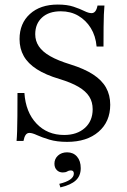

<svg xmlns="http://www.w3.org/2000/svg" viewBox="-20 -602 547 830"><path d="M270.2 11.3Q225.8 11.3 193.5 1.6Q161.3 -8.1 140.3 -17.7Q119.4 -27.4 107.3 -27.4Q96.8 -27.4 90.7 -18.5Q84.7 -9.7 81.5 7.3H51.6Q53.2 -9.7 54 -35.1Q54.8 -60.5 55.2 -100.4Q55.6 -140.3 55.6 -200H85.5Q91.1 -116.9 137.9 -67.7Q184.7 -18.5 257.3 -18.5Q312.9 -18.5 346.8 -48.8Q380.6 -79 380.6 -129.8Q380.6 -161.3 365.7 -184.7Q350.8 -208.1 319.4 -226.6Q287.9 -245.2 237.1 -260.5Q177.4 -278.2 139.1 -302.8Q100.8 -327.4 82.7 -359.7Q64.5 -391.9 64.5 -433.1Q64.5 -500.8 109.3 -541.5Q154 -582.3 229.8 -582.3Q270.2 -582.3 298 -573Q325.8 -563.7 344.4 -554.4Q362.9 -545.2 375.8 -545.2Q385.5 -545.2 391.9 -553.2Q398.4 -561.3 401.6 -578.2H431.5Q429.8 -560.5 429 -538.7Q428.2 -516.9 427.8 -484.3Q427.4 -451.6 427.4 -400.8H397.6Q393.5 -446.8 372.6 -480.6Q351.6 -514.5 318.5 -533.9Q285.5 -553.2 242.7 -553.2Q191.1 -553.2 161.7 -526.2Q132.3 -499.2 132.3 -454Q132.3 -425 148 -401.6Q163.7 -378.2 196.8 -359.3Q229.8 -340.3 284.7 -323.4Q344.4 -304.8 382.3 -280.2Q420.2 -255.6 438.3 -223.4Q456.5 -191.1 456.5 -149.2Q456.5 -75.8 406 -32.3Q355.6 11.3 270.2 11.3ZM241.1 208.1 236.3 192.7Q266.9 185.5 283.1 174.2Q299.2 162.9 299.2 148.4Q299.2 134.7 286.3 134.7Q277.4 134.7 270.6 139.1Q263.7 143.5 251.6 143.5Q235.5 143.5 225.4 133.1Q215.3 122.6 215.3 105.6Q215.3 84.7 230.6 70.6Q246 56.5 270.2 56.5Q296.8 56.5 312.9 75Q329 93.5 329 125Q329 158.1 307.7 177.8Q286.3 197.6 241.1 208.1Z"/></svg>

Font: Playfair 5pt SemiExpanded Light Light
Style: Regular
Weight: 300
Version: Version 2.203